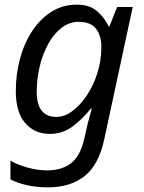

<svg xmlns="http://www.w3.org/2000/svg" viewBox="-20 -566 619 826"><path d="M186 240Q137 240 95.5 230.5Q54 221 25 206V125Q51 141 95.5 154Q140 167 183 167Q245 167 284.5 137Q324 107 341 37L350 -1Q354 -22 360 -44.5Q366 -67 370.5 -83Q375 -99 375 -99H371Q336 -55 293 -22.5Q250 10 194 10Q129 10 88.5 -36.5Q48 -83 48 -173Q48 -246 66 -313Q84 -380 118.5 -432.5Q153 -485 201.5 -515.5Q250 -546 311 -546Q365 -546 397.5 -518Q430 -490 447 -453H451L484 -536H551L429 31Q405 144 343.5 192Q282 240 186 240ZM223 -63Q257 -63 291 -88Q325 -113 353.5 -155.5Q382 -198 399 -252Q416 -306 416 -364Q416 -412 393.5 -442Q371 -472 318 -472Q278 -472 245 -446.5Q212 -421 188 -378Q164 -335 151 -281Q138 -227 138 -171Q138 -63 223 -63Z"/></svg>

Font: BC Sans
Style: Italic
Weight: 400
Italic angle: -12°
Designer: Monotype Design Team
Designer: Province of B.C.
Foundry: Monotype Imaging Inc.
Version: Version 2.000;GOOG;noto-source:20170915:90ef993387c0